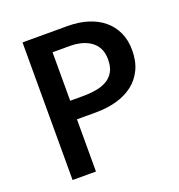

<svg xmlns="http://www.w3.org/2000/svg" viewBox="-117 -728 769 826"><g transform="rotate(-20 267.5 -315.0)"><path d="M76 -630H282Q333 -630 374.5 -617Q416 -604 445.5 -579.5Q475 -555 491.5 -519.5Q508 -484 508 -438Q508 -387 490 -349.5Q472 -312 440 -287.5Q408 -263 364.5 -251Q321 -239 270 -239H183V0H76ZM183 -324H240Q274 -324 302.5 -329Q331 -334 352 -346.5Q373 -359 385 -380.5Q397 -402 397 -436Q397 -466 386 -487Q375 -508 356 -521Q337 -534 313 -540Q289 -546 262 -546H183Z"/></g></svg>

Font: Ek Mukta Medium
Style: Regular
Weight: 500
Designer: Girish Dalvi and Yashodeep Gholap
Foundry: Ek Type
Version: Version 2.538;PS 1.002;hotconv 16.6.51;makeotf.lib2.5.65220;